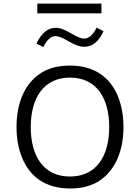

<svg xmlns="http://www.w3.org/2000/svg" viewBox="-20 -1048 781 1073"><path d="M188.5 -1027.8V-973.6H546.9V-1027.8ZM222.2 -785.2C242.2 -825.7 265.1 -846.2 290.5 -846.2C306.2 -846.2 329.1 -837.4 359.4 -819.3C398.9 -795.9 426.8 -786.6 451.7 -786.6C496.6 -786.6 532.2 -815.9 558.6 -874L520 -893.6C500 -853 476.6 -832.5 450.2 -832.5C434.1 -832.5 415 -839.8 380.4 -859.9C339.8 -883.8 314.5 -892.6 291.5 -892.6C247.6 -892.6 211.4 -863.3 183.6 -804.2ZM371.1 -681.6C303.2 -681.6 247.6 -666.5 203.1 -636.2C114.7 -575.7 72.3 -467.3 72.3 -337.9C72.3 -272.9 83 -214.8 105 -163.1C147.9 -59.6 235.8 5.4 371.1 5.4C439 5.4 494.6 -9.8 539.1 -40C627 -100.6 669.9 -208.5 669.9 -337.9C669.9 -402.8 659.2 -460.9 637.7 -513.2C594.2 -616.7 506.3 -681.6 371.1 -681.6ZM371.1 -614.3C518.6 -614.3 590.3 -500.5 590.3 -337.9C590.3 -175.8 518.6 -61.5 371.1 -61.5C223.6 -61.5 151.9 -175.3 151.9 -337.9C151.9 -500.5 224.1 -614.3 371.1 -614.3Z"/></svg>

Font: Estedad Regular
Style: Regular
Weight: 400
Designer: Amin Abedi
Version: Version 7.3